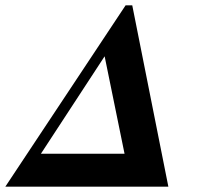

<svg xmlns="http://www.w3.org/2000/svg" viewBox="-85 -703 772 723"><path d="M384 -124H69L309 -491ZM549 0 413 -683H388L-65 0Z"/></svg>

Font: XITS
Style: Bold Italic
Weight: 700
Italic angle: -16.33°
Designer: MicroPress Inc., with final additions and corrections provided by Coen Hoffman, Elsevier (retired)
Version: Version 1.302